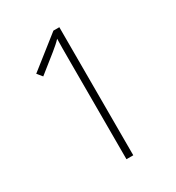

<svg xmlns="http://www.w3.org/2000/svg" viewBox="-172 -820 852 927"><g transform="rotate(-30 254.0 -357.0)"><path d="M299 0V-714H266L90 -575L113 -547L212 -626C234 -644 247 -655 262 -671C261 -636 261 -601 261 -550V0Z"/></g></svg>

Font: Noto Sans Myanmar UI SemiCondensed ExtraLight
Style: Regular
Weight: 200
Width: 4
Designer: Monotype Design Team
Foundry: Monotype Imaging Inc.
Version: Version 2.103